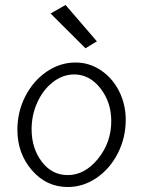

<svg xmlns="http://www.w3.org/2000/svg" viewBox="-20 -751 575 771"><path d="M369.1 -585 243.2 -731 183.1 -696.8 323.2 -557.1ZM252 0Q314 0 367.7 -36.6Q421.4 -73.2 453.1 -135.5Q484.9 -197.8 484.9 -270Q484.9 -331.5 458.5 -384.3Q432.1 -437 385.5 -468.5Q338.9 -500 283.2 -500Q221.2 -500 167.2 -463.1Q113.3 -426.3 81.5 -364Q49.8 -301.8 49.8 -230Q49.8 -134.8 108.2 -67.4Q166.5 0 252 0ZM277.8 -452.1Q339.4 -452.1 383.1 -396.5Q426.8 -340.8 426.8 -265.1Q426.8 -178.7 373.5 -113.3Q320.3 -47.9 252 -47.9Q188.5 -47.9 147.7 -101.8Q106.9 -155.8 106.9 -231.9Q106.9 -289.6 130.1 -340.3Q153.3 -391.1 192.9 -421.6Q232.4 -452.1 277.8 -452.1Z"/></svg>

Font: Comic Neue Angular
Style: Regular
Weight: 400
Designer: Craig Rozynski
Foundry: Craig Rozynski
Version: Version 2.003